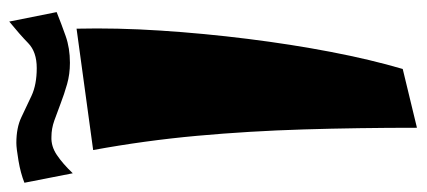

<svg xmlns="http://www.w3.org/2000/svg" viewBox="-296 -602 900 405"><g transform="rotate(-90 153.5 -399.0)"><path d="M87 31Q87 -93 83.5 -208Q80 -323 70 -433Q60 -543 40 -652L296 -687Q298 -602 292 -510Q286 -418 274.5 -326Q263 -234 247 -150.5Q231 -67 211 1ZM-9 -695 -29 -797Q-9 -805 17.5 -809.5Q44 -814 55 -814Q87 -814 109 -803.5Q131 -793 154.5 -782Q178 -771 213 -771Q247 -771 265.5 -789Q284 -807 311 -829L331 -729Q306 -719 280.5 -710Q255 -701 224 -701Q200 -701 179 -707Q158 -713 138.5 -720.5Q119 -728 102 -734Q85 -740 68 -740Q48 -741 29.5 -728.5Q11 -716 -9 -695Z"/></g></svg>

Font: Marhey Light
Style: Regular
Weight: 300
Designer: Nur Syamsi & Bustanul Arifin
Foundry: Namelatype
Version: Version 1.000